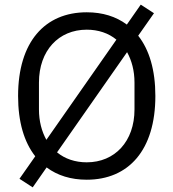

<svg xmlns="http://www.w3.org/2000/svg" viewBox="-20 -763 748 828"><path d="M354 12C534 12 650 -115 650 -349C650 -461 624 -548 576 -609L644 -706L587 -743L527 -657C480 -692 422 -710 354 -710C174 -710 58 -583 58 -349C58 -237 84 -150 132 -89L64 8L121 45L181 -41C228 -6 286 12 354 12ZM148 -291V-407C148 -545 233 -635 354 -635C404 -635 448 -620 482 -592L180 -160C160 -196 148 -240 148 -291ZM560 -407V-291C560 -153 475 -63 354 -63C304 -63 260 -78 226 -106L528 -538C548 -502 560 -458 560 -407Z"/></svg>

Font: IBM Plex Arabic
Style: Regular
Weight: 400
Designer: Mike Abbink, Paul van der Laan, Pieter van Rosmalen, Wael Morcos, Khajak Apelian
Foundry: Bold Monday
Version: Version 1.0